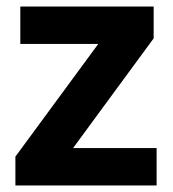

<svg xmlns="http://www.w3.org/2000/svg" viewBox="-20 -566 528 586"><path d="M458 0H27V-88L280 -432H42V-546H449V-449L203 -114H458Z"/></svg>

Font: RS Noto Sans
Style: Bold
Weight: 700
Designer: Monotype Design Team
Foundry: Monotype Imaging Inc.
Version: Version 3.10